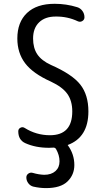

<svg xmlns="http://www.w3.org/2000/svg" viewBox="-20 -760 540 1000"><path d="M245.1 -335Q151.4 -377 110.8 -430.7Q70.3 -484.4 70.3 -559.6Q70.3 -644.5 120.6 -692.4Q170.9 -740.2 264.6 -740.2Q325.2 -740.2 381.8 -722.7Q398.4 -717.8 409.2 -703.1Q419.9 -688.5 419.9 -669.9Q419.9 -657.2 408.7 -650.4Q397.5 -643.6 384.8 -649.4Q331.1 -674.8 269.5 -673.8Q214.8 -673.8 183.6 -643.6Q152.3 -613.3 152.3 -559.6Q152.3 -509.8 174.3 -477.1Q196.3 -444.3 245.1 -421.9Q356.4 -373 398.4 -319.3Q440.4 -265.6 440.4 -179.7Q440.4 -44.9 333 -4.9H332L333 -3.9Q367.2 43 367.2 99.6Q367.2 150.4 331.5 185.1Q295.9 219.7 219.7 219.7Q187.5 219.7 153.3 211.9Q137.7 208 127.4 194.3Q117.2 180.7 117.2 164.1Q117.2 151.4 127.9 144Q138.7 136.7 151.4 140.6Q181.6 149.4 210 150.4Q247.1 150.4 268.6 131.3Q290 112.3 290 80.1Q290 47.9 271.5 15.6Q266.6 8.8 258.8 8.8Q251 9.8 235.4 9.8Q165 9.8 111.3 -14.6Q75.2 -31.2 75.2 -76.2Q75.2 -88.9 86.4 -94.7Q97.7 -100.6 108.4 -93.8Q168.9 -55.7 240.2 -55.7Q356.4 -55.7 356.4 -179.7Q356.4 -234.4 331.1 -270.5Q305.7 -306.6 245.1 -335Z"/></svg>

Font: Rounded Mgen+ 1mn regular
Style: Regular
Weight: 400
Designer: [Source Han Sans]
Ryoko NISHIZUKA  (kana & ideographs); Paul D. Hunt (Latin, Greek & Cyrillic); Wenlong ZHANG  (bopomofo
Version: Version 1.059.20150602